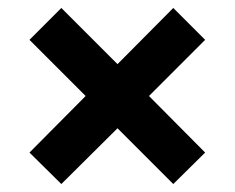

<svg xmlns="http://www.w3.org/2000/svg" viewBox="-20 -528 589 482"><path d="M134 -66 54 -145 195 -287 54 -428 134 -508 275 -367 415 -508 495 -428 354 -287 495 -145 415 -66 275 -206Z"/></svg>

Font: Nunito Sans 7pt SemiCondensed Black
Style: Regular
Weight: 900
Width: 4
Designer: Vernon Adams
Foundry: Vernon Adams
Version: Version 3.101;gftools[0.9.27]